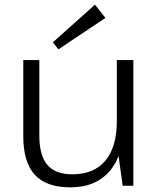

<svg xmlns="http://www.w3.org/2000/svg" viewBox="-20 -798 682 825"><path d="M149 -216Q149 -130 183.5 -89.5Q218 -49 291 -49Q384 -49 433 -108Q482 -167 482 -277L515 -341V-280Q515 -142 455 -67.5Q395 7 282 7Q179 7 129.5 -47Q80 -101 80 -213V-540H149ZM553 0H507L482 -183V-540H553ZM433 -721 231 -586 207 -616 388 -778Z"/></svg>

Font: Pathway Extreme 28pt Light
Style: Regular
Weight: 300
Designer: Eduardo Rodriguez Tunni
Foundry: Eduardo Rodriguez Tunni
Version: Version 1.001;gftools[0.9.26]